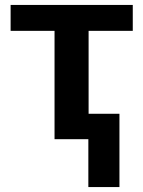

<svg xmlns="http://www.w3.org/2000/svg" viewBox="-20 -564 578 778"><path d="M518 -544V-439H339V-103H464V194H338V0H201V-439H23V-544Z"/></svg>

Font: Noto Sans UI
Style: Bold
Weight: 700
Designer: Monotype Design Team
Foundry: Monotype Imaging Inc.
Version: Version 1.901